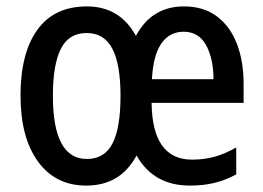

<svg xmlns="http://www.w3.org/2000/svg" viewBox="-20 -569 822 599"><path d="M554 -549Q615 -549 656.5 -518Q698 -487 719 -432.5Q740 -378 740 -308V-248H453Q455 -71 579 -71Q617 -71 649.5 -80Q682 -89 717 -109V-25Q684 -7 649.5 1.5Q615 10 572 10Q459 10 406 -84Q356 10 249 10Q153 10 98.5 -65Q44 -140 44 -271Q44 -403 96.5 -476Q149 -549 251 -549Q354 -549 404 -457Q453 -549 554 -549ZM553 -470Q509 -470 483.5 -433.5Q458 -397 454 -322H646Q646 -386 623 -428Q600 -470 553 -470ZM250 -466Q195 -466 170 -417Q145 -368 145 -270Q145 -73 251 -73Q306 -73 331 -121.5Q356 -170 356 -270Q356 -368 330.5 -417Q305 -466 250 -466Z"/></svg>

Font: Noto Sans Myanmar Condensed Medium
Style: Regular
Weight: 500
Width: 3
Designer: Monotype Design Team
Foundry: Monotype Imaging Inc.
Version: Version 2.107; ttfautohint (v1.8.4.7-5d5b)